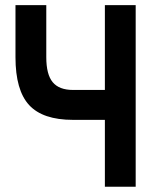

<svg xmlns="http://www.w3.org/2000/svg" viewBox="-20 -713 626 733"><path d="M258.8 -255.4Q143.1 -255.4 91.1 -312Q39.1 -368.7 39.1 -494.6V-693.4H156.7V-494.6Q156.7 -428.7 181.2 -399.2Q205.6 -369.6 258.8 -369.6H380.4V-693.4H498V0H380.4V-255.4Z"/></svg>

Font: CaskaydiaCove NFP SemiBold
Style: Regular
Weight: 600
Designer: Aaron Bell
Foundry: Saja Typeworks
Version: Version 2111.001; VTT 6.35;Nerd Fonts 3.1.1